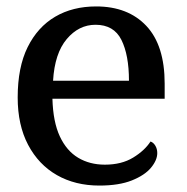

<svg xmlns="http://www.w3.org/2000/svg" viewBox="-20 -567 582 597"><path d="M289 10Q214 10 157 -22.5Q100 -55 67.5 -116.5Q35 -178 35 -264Q35 -358 66 -420.5Q97 -483 151.5 -515Q206 -547 279 -547Q378 -547 435 -486.5Q492 -426 492 -307V-260H143Q145 -188 166 -143Q187 -98 223 -76.5Q259 -55 306 -55Q358 -55 394 -77Q430 -99 448 -127Q457 -124 463 -114Q469 -104 469 -91Q469 -69 449.5 -45.5Q430 -22 390 -6Q350 10 289 10ZM381 -316Q381 -396 357.5 -443Q334 -490 277 -490Q225 -490 187.5 -445.5Q150 -401 145 -316Z"/></svg>

Font: ET Text
Style: Regular
Weight: 470
Designer: Monotype Design Team
Foundry: Monotype Imaging Inc.
Version: Version 2.009